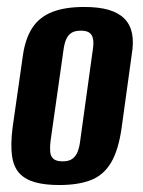

<svg xmlns="http://www.w3.org/2000/svg" viewBox="-20 -523 411 551"><path d="M150 8Q109 8 80.5 0Q52 -8 35.5 -26Q19 -44 14.5 -75.5Q10 -107 16 -156L46 -366Q53 -413 73 -443.5Q93 -474 129.5 -488.5Q166 -503 222 -503Q264 -503 292.5 -494.5Q321 -486 337.5 -469Q354 -452 359 -426.5Q364 -401 358 -366L329 -156Q320 -92 298.5 -56Q277 -20 240.5 -6Q204 8 150 8ZM160 -60Q178 -60 188 -67.5Q198 -75 203 -88Q208 -101 210 -118L246 -378Q249 -395 247.5 -408Q246 -421 238 -428Q230 -435 212 -435Q194 -435 184 -428Q174 -421 169 -408Q164 -395 162 -378L125 -118Q123 -101 124 -88Q125 -75 133 -67.5Q141 -60 160 -60Z"/></svg>

Font: Alumni Sans Thin
Style: Bold Italic
Weight: 700
Italic angle: -8°
Version: Version 1.016